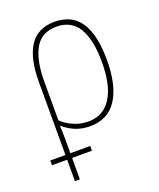

<svg xmlns="http://www.w3.org/2000/svg" viewBox="-144 -626 787 953"><g transform="rotate(-20 250.0 -149.0)"><path d="M5 127V102H85V-284Q85 -408 127.5 -473Q170 -538 259 -538Q351 -538 395.5 -471Q440 -404 440 -270Q440 -137 392.5 -63.5Q345 10 250 10Q205 10 170 -5.5Q135 -21 111 -43H109Q111 -7 111 19.5Q111 46 111 73V102H216V127H111V240H85V127ZM251 -15Q328 -15 370.5 -80Q413 -145 413 -270Q413 -387 376 -449.5Q339 -512 259 -512Q181 -512 146 -450Q111 -388 111 -276V-72Q134 -48 171.5 -31.5Q209 -15 251 -15Z"/></g></svg>

Font: Noto Sans Mono ExtraCondensed Thin
Style: Regular
Weight: 100
Width: 2
Designer: Monotype Design Team
Foundry: Monotype Imaging Inc.
Version: Version 2.014; ttfautohint (v1.8.4.7-5d5b)